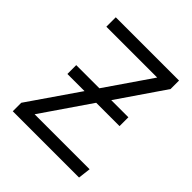

<svg xmlns="http://www.w3.org/2000/svg" viewBox="-152 -622 721 721"><g transform="rotate(45 208.5 -261.5)"><path d="M388 -523H52V-473H322L197 -291H74V-244H165L28 -45V0H380L386 -50H94L227 -244H351V-291H260L388 -478Z"/></g></svg>

Font: FiraGO Light
Style: Regular
Weight: 300
Designer: bBox Type
Foundry: bBox Type GmbH
Version: Version 1.001;PS 001.001;hotconv 1.0.88;makeotf.lib2.5.64775